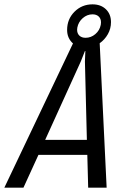

<svg xmlns="http://www.w3.org/2000/svg" viewBox="-68 -864 564 884"><path d="M391 -665 423 0H338L334 -151H109L40 0H-48L268 -664Q241 -688 241 -726Q241 -776 275 -810Q309 -844 358 -844Q396 -844 419.5 -821.5Q443 -799 443 -762Q443 -732 428.5 -706.5Q414 -681 391 -665ZM397 -761Q397 -778 386.5 -788Q376 -798 358 -798Q333 -798 313 -780.5Q293 -763 288 -737Q287 -733 287 -727Q287 -710 297.5 -700Q308 -690 326 -690Q351 -690 371 -707Q391 -724 396 -750Q397 -754 397 -761ZM332 -220 323 -581 325 -629H323L304 -581L140 -220Z"/></svg>

Font: Decalotype
Style: Italic
Weight: 400
Italic angle: -12°
Designer: Alfredo Marco Pradil
Foundry: Alfredo Marco Pradil
Version: Version 1.0